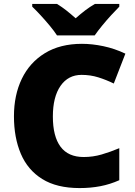

<svg xmlns="http://www.w3.org/2000/svg" viewBox="-20 -947 689 977"><path d="M395 -566Q327 -566 288 -510Q249 -454 249 -354Q249 -253 288 -200.5Q327 -148 406 -148Q453 -148 497.5 -161Q542 -174 587 -193V-30Q540 -9 490.5 0.5Q441 10 385 10Q269 10 195 -36Q121 -82 86 -164.5Q51 -247 51 -355Q51 -463 91 -546Q131 -629 208.5 -676.5Q286 -724 397 -724Q449 -724 506 -712Q563 -700 618 -674L559 -522Q520 -541 480 -553.5Q440 -566 395 -566ZM270 -767Q255 -790 232.5 -817Q210 -844 186.5 -869.5Q163 -895 144 -913V-927H270Q296 -911 317.5 -894Q339 -877 365 -854Q391 -877 414 -894.5Q437 -912 463 -927H587V-913Q570 -896 546.5 -870.5Q523 -845 500.5 -817.5Q478 -790 462 -767Z"/></svg>

Font: Noto Sans Meetei Mayek Black
Style: Regular
Weight: 900
Designer: Monotype Design Team and Neelakash Kshetrimayum
Foundry: Monotype Imaging Inc.
Version: Version 2.002; ttfautohint (v1.8.4.7-5d5b)